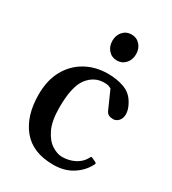

<svg xmlns="http://www.w3.org/2000/svg" viewBox="-178 -810 825 920"><g transform="rotate(30 234.5 -349.5)"><path d="M262.2 14.2Q147.9 14.2 90.8 -55.7Q33.7 -125.5 33.7 -243.2Q33.7 -322.8 65.2 -378.9Q96.7 -435.1 150.9 -465.1Q205.1 -495.1 273.4 -495.1Q321.8 -495.1 362.3 -480.7Q402.8 -466.3 425.3 -426.8Q435.1 -410.2 439.2 -395.8Q443.4 -381.3 443.4 -369.6Q443.4 -352.5 437 -341.3Q430.7 -330.1 421.1 -324.2Q411.6 -318.4 402.3 -318.4Q387.2 -318.4 377 -323.2Q366.7 -328.1 360.4 -342.8L317.4 -439.5Q316.9 -439.9 307.4 -444.6Q297.9 -449.2 278.8 -449.2Q222.7 -449.2 186.8 -401.9Q150.9 -354.5 150.9 -239.3Q150.9 -165 171.9 -121.3Q192.9 -77.6 222.9 -58.6Q252.9 -39.6 279.3 -39.6Q316.9 -39.6 348.4 -55.4Q379.9 -71.3 396.5 -101.6Q397.9 -104.5 399.9 -107.9Q401.9 -111.3 406.2 -109.4L430.2 -98.1Q435.5 -95.7 435.5 -91.8Q435.5 -89.8 434.6 -87.9Q433.6 -85.9 432.6 -84.5Q410.6 -41.5 366.9 -13.7Q323.2 14.2 262.2 14.2ZM276.4 -570.8Q247.6 -570.8 229.2 -591.6Q210.9 -612.3 210.9 -642.6Q210.9 -673.3 229.2 -693.8Q247.6 -714.4 276.4 -714.4Q305.2 -714.4 323.5 -693.8Q341.8 -673.3 341.8 -642.6Q341.8 -612.3 323.5 -591.6Q305.2 -570.8 276.4 -570.8Z"/></g></svg>

Font: Gelasio Medium
Style: Regular
Weight: 500
Designer: Eben Sorkin
Foundry: Eben Sorkin
Version: Version 1.008